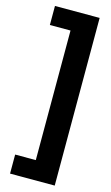

<svg xmlns="http://www.w3.org/2000/svg" viewBox="-141 -871 605 1042"><g transform="rotate(15 161.5 -350.0)"><path d="M282 -821V121H31V14H147V-714H31V-821Z"/></g></svg>

Font: FiraGO SemiBold
Style: Regular
Weight: 600
Designer: bBox Type
Foundry: bBox Type GmbH
Version: Version 1.001;PS 001.001;hotconv 1.0.88;makeotf.lib2.5.64775